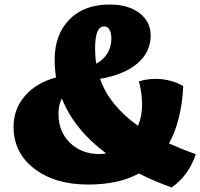

<svg xmlns="http://www.w3.org/2000/svg" viewBox="-20 -743 887 850"><path d="M847 -60Q831 -13 804 24Q777 61 740 87Q704 74 668 59Q632 44 595 25Q549 50 493 62Q437 74 371 74Q223 74 131.5 3.5Q40 -67 40 -182Q40 -260 90.5 -318.5Q141 -377 228 -400Q225 -420 223.5 -439.5Q222 -459 222 -479Q222 -590 287 -656.5Q352 -723 466 -723Q548 -723 597.5 -685Q647 -647 647 -586Q647 -512 588 -462Q529 -412 423 -394Q444 -334 486 -282.5Q528 -231 591 -186Q600 -207 604.5 -230.5Q609 -254 609 -279Q609 -303 606 -327Q603 -351 595 -383Q645 -398 696.5 -392.5Q748 -387 791 -362Q790 -334 787 -308Q784 -282 779 -256Q771 -214 758.5 -177Q746 -140 728 -108Q755 -96 784.5 -84Q814 -72 847 -60ZM441 -626Q421 -626 411 -602Q401 -578 401 -528Q401 -513 402 -496.5Q403 -480 406 -461Q438 -478 455.5 -507Q473 -536 473 -572Q473 -598 464.5 -612Q456 -626 441 -626ZM239 -238Q239 -160 290 -110.5Q341 -61 421 -61Q429 -61 436 -62Q443 -63 450 -64Q380 -116 330.5 -177Q281 -238 254 -307Q246 -292 242.5 -275.5Q239 -259 239 -238Z"/></svg>

Font: Atma
Style: Bold
Weight: 700
Designer: Gregori Vincens, Jeremie Hornus, Riccardo Olocco, Yoann Minet.
Foundry: black foundry
Version: Version 1.102;PS 1.100;hotconv 1.0.86;makeotf.lib2.5.63406